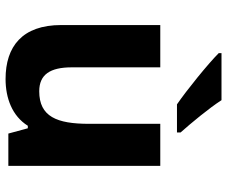

<svg xmlns="http://www.w3.org/2000/svg" viewBox="-83 -723 816 690"><g transform="rotate(90 325.0 -378.0)"><path d="M340 -766H171V-756C209 -718 304 -641 355 -606H456V-619C423 -656 369 -721 340 -766ZM576 -546H425V-290C425 -174 399 -111 308 -111C248 -111 222 -150 222 -228V-546H70V-190C70 -50 147 10 264 10C333 10 397 -14 432 -70H441L460 0H576Z"/></g></svg>

Font: Noto Sans Canadian Aboriginal
Style: Bold
Weight: 700
Designer: Monotype Design Team, Typotheque's Kevin King
Foundry: Monotype Imaging Inc.
Version: Version 2.004